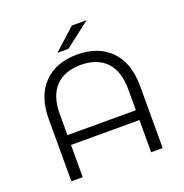

<svg xmlns="http://www.w3.org/2000/svg" viewBox="-142 -938 1020 1065"><g transform="rotate(-20 368.0 -405.5)"><path d="M638 -365V0H570V-190H166V0H99V-365Q99 -503 171.5 -576.5Q244 -650 368 -650Q493 -650 565.5 -576.5Q638 -503 638 -365ZM570 -248V-372Q570 -479 517 -534Q464 -589 368 -589Q272 -589 219 -534Q166 -479 166 -372V-248ZM397 -811H484L335 -696H270Z"/></g></svg>

Font: Montserrat Ace
Style: Regular
Weight: 400
Designer: Julieta Ulanovsky
Foundry: Julieta Ulanovsky
Version: Version 1